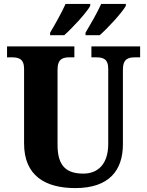

<svg xmlns="http://www.w3.org/2000/svg" viewBox="-20 -951 751 981"><path d="M417 -784V-771H489C532 -808 603 -886 623 -921V-931H497C477 -886 443 -828 417 -784ZM236 -784V-771H308C350 -808 422 -886 441 -921V-931H315C295 -886 262 -828 236 -784ZM365 10C537 10 608 -80 608 -214V-595C608 -651 636 -658 671 -658H696V-714H447V-658H471C506 -658 533 -651 533 -599V-216C533 -111 479 -64 406 -64C323 -64 274 -99 274 -210V-595C274 -651 302 -658 336 -658H360V-714H16V-658H40C75 -658 103 -651 103 -599V-218C103 -54 210 10 365 10Z"/></svg>

Font: Noto Serif Sinhala SemiCondensed ExtraBold
Style: Regular
Weight: 800
Width: 4
Designer: Jelle Bosma - Monotype Design Team
Foundry: Monotype Imaging Inc.
Version: Version 2.007